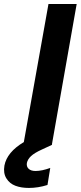

<svg xmlns="http://www.w3.org/2000/svg" viewBox="-99 -718 400 951"><path d="M136.2 198.2Q89.8 212.9 43.9 212.9Q5.9 212.9 -22.7 202.1Q-51.3 191.4 -67.4 165.5Q-83.5 139.6 -77.1 102.1Q-64.5 35.6 19 -14.2L141.1 -698.2H280.8L158.2 -2.9L159.2 -1H158.2V0H157.2L107.9 22.9Q71.3 39.6 54.7 55.2Q38.1 70.8 34.2 88.9Q31.2 106.9 42.7 117.9Q54.2 128.9 77.1 128.9Q108.4 128.9 149.9 113.8Z"/></svg>

Font: SVN-Poppins SemiBold
Style: Italic
Weight: 600
Italic angle: -10°
Designer: Ninad Kale (Devanagari), Jonny Pinhorn (Latin)
Foundry: Indian Type Foundry
Version: Version 3.002 2017